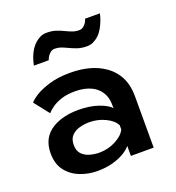

<svg xmlns="http://www.w3.org/2000/svg" viewBox="-118 -713 752 820"><g transform="rotate(-20 258.0 -303.0)"><path d="M186 12Q147 12 109.8 -2.2Q72.5 -16.5 48.2 -47.2Q24 -78 24 -127.5Q24 -199.5 81 -233.5Q128.5 -261.5 198 -261.5Q249 -261.5 287.8 -248.2Q326.5 -235 342.5 -217Q342.5 -237 341 -250.5Q339.5 -264 333 -278.5Q318 -310 286.8 -325.5Q255.5 -341 212.5 -341Q176.5 -341 151 -332.8Q125.5 -324.5 108.2 -312.8Q91 -301 81 -289L28 -356.5Q35.5 -367.5 59.8 -382.8Q84 -398 124.2 -410.2Q164.5 -422.5 219 -422.5Q314 -422.5 374.5 -380.5Q446 -330.5 446 -234.5V0H342.5V-45.5Q331 -31 309.2 -18Q287.5 -5 256.5 3.5Q225.5 12 186 12ZM222 -59Q261 -59 296 -77.2Q331 -95.5 342.5 -120.5V-139Q331 -163 297 -179.5Q263 -196 224 -196Q202 -196 180.2 -190.2Q158.5 -184.5 143.8 -169.5Q129 -154.5 129 -127Q129 -100.5 143 -85.8Q157 -71 178.5 -65Q200 -59 222 -59ZM327 -504Q302 -504 283 -510.8Q264 -517.5 247.5 -525.5Q234 -532 221 -536.8Q208 -541.5 194 -541.5Q182.5 -541.5 174.8 -535.8Q167 -530 161.5 -522.2Q156 -514.5 152.5 -504H85Q102 -587.5 157 -612.5Q169 -617.5 183.5 -617.5Q208.5 -617.5 227.2 -611Q246 -604.5 262 -596.5Q275.5 -590 289.2 -585Q303 -580 319 -580Q330.5 -580 338 -586Q345.5 -592 350.8 -599.5Q356 -607 359 -617.5H426.5Q419 -583.5 401.5 -553.2Q384 -523 353.5 -509Q341.5 -504 327 -504Z"/></g></svg>

Font: Lucymar Sans Medium
Style: Regular
Weight: 500
Foundry: The League of Moveable Type (original font) / Main changes by Cristiano Sobral with portions from Mirco Monsees
Version: Version 2.001;August 30, 2020;FontCreator 13.0.0.2681 64-bit